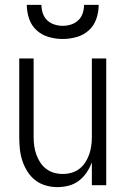

<svg xmlns="http://www.w3.org/2000/svg" viewBox="-20 -760 515 788"><path d="M215 8Q191 8 167 1Q143 -6 124 -21Q105 -36 92 -57Q79 -78 71.5 -101Q64 -124 61.5 -148.5Q59 -173 59 -197V-520H118V-197Q118 -179 120.5 -161Q123 -143 129 -126Q135 -109 145 -93.5Q155 -78 169.5 -67Q184 -56 201.5 -51Q219 -46 238 -46Q256 -46 273.5 -51Q291 -56 305.5 -67Q320 -78 330 -93.5Q340 -109 346 -126Q352 -143 354.5 -161Q357 -179 357 -197V-520H416V0H357V-94Q349 -72 335.5 -52Q322 -32 303.5 -18Q285 -4 262 2Q239 8 215 8ZM237 -600Q209 -600 180.5 -608Q152 -616 130.5 -635.5Q109 -655 99.5 -683Q90 -711 90 -740H150Q150 -723 155.5 -706Q161 -689 173.5 -677Q186 -665 203 -659.5Q220 -654 237 -654Q255 -654 272 -659.5Q289 -665 301.5 -677Q314 -689 319.5 -706Q325 -723 325 -740H385Q385 -711 375.5 -683Q366 -655 344.5 -635.5Q323 -616 294.5 -608Q266 -600 237 -600Z"/></svg>

Font: Iosevka QP Light
Style: Regular
Weight: 300
Designer: Belleve Invis
Foundry: Belleve Invis
Version: Version 20.0.0; ttfautohint (v1.8.4)